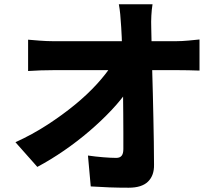

<svg xmlns="http://www.w3.org/2000/svg" viewBox="-20 -827 1040 895"><path d="M691 -807Q687 -783 685.5 -754Q684 -725 685 -700Q686 -655 687 -604.5Q688 -554 689.5 -499.5Q691 -445 692.5 -389Q694 -333 695 -277Q696 -221 697 -166Q698 -111 698 -59Q699 -9 670 19.5Q641 48 580 48Q533 48 490.5 46.5Q448 45 403 42L390 -102Q424 -97 460.5 -94Q497 -91 522 -91Q539 -91 547 -101Q555 -111 555 -132Q555 -167 555 -209Q555 -251 554.5 -299.5Q554 -348 553.5 -399.5Q553 -451 551.5 -503Q550 -555 549 -605Q548 -655 545 -700Q543 -734 540.5 -760Q538 -786 534 -807ZM111 -642Q132 -640 166 -637.5Q200 -635 226 -635Q242 -635 278.5 -635Q315 -635 364.5 -635Q414 -635 469 -635Q524 -635 578.5 -635Q633 -635 679.5 -635Q726 -635 758.5 -635Q791 -635 802 -635Q827 -635 859.5 -638Q892 -641 910 -643V-498Q885 -499 857.5 -499.5Q830 -500 809 -500Q801 -500 768.5 -500Q736 -500 688 -500Q640 -500 584 -500Q528 -500 471 -500Q414 -500 363.5 -500Q313 -500 277.5 -500Q242 -500 230 -500Q203 -500 170.5 -499Q138 -498 111 -496ZM52 -164Q131 -200 201 -245.5Q271 -291 329.5 -339Q388 -387 432.5 -436Q477 -485 504 -528L576 -527L577 -409Q547 -364 500.5 -314.5Q454 -265 397.5 -216.5Q341 -168 278.5 -125Q216 -82 154 -49Z"/></svg>

Font: Noto Sans TC ExtraBold
Style: Regular
Weight: 800
Designer: Ryoko NISHIZUKA  (kana, bopomofo & ideographs); Paul D. Hunt (Latin, Greek & Cyrillic); Sandoll Communications , Soo-you
Foundry: Adobe
Version: Version 2.004-H2;hotconv 1.0.118;makeotfexe 2.5.65603